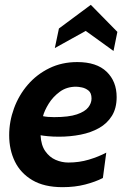

<svg xmlns="http://www.w3.org/2000/svg" viewBox="-20 -765 528 795"><path d="M239 10Q163 10 114 -19Q65 -48 41.5 -96.5Q18 -145 18 -205Q18 -262 38 -316.5Q58 -371 95 -414Q132 -457 184 -482.5Q236 -508 300 -508Q380 -508 421.5 -468Q463 -428 463 -363Q463 -317 443.5 -285.5Q424 -254 390.5 -235Q357 -216 314 -207.5Q271 -199 224 -199Q199 -199 178.5 -201Q158 -203 148 -205Q150 -164 167.5 -139Q185 -114 210.5 -103Q236 -92 263 -92Q308 -92 348 -104Q388 -116 420 -133L406 -28Q375 -12 332.5 -1Q290 10 239 10ZM204 -280Q265 -280 298.5 -291.5Q332 -303 345.5 -320.5Q359 -338 359 -357Q359 -380 346.5 -390Q334 -400 319 -403Q304 -406 295 -406Q256 -406 227.5 -385Q199 -364 181.5 -335.5Q164 -307 158 -284Q167 -282 178.5 -281Q190 -280 204 -280ZM207 -566 224 -647 356 -745 466 -633 450 -554 335 -637Z"/></svg>

Font: Cabin VF Beta
Style: Italic
Weight: 400
Italic angle: -7°
Designer: Pablo Impallari
Foundry: Pablo Impallari. http://www.impallari.com Igino Marini. http://www.ikern.com
Version: Version 2.300